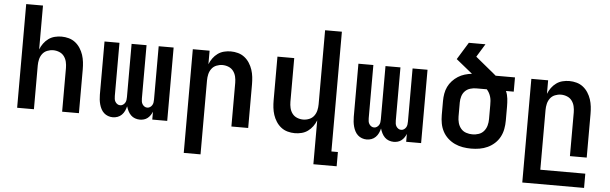

<svg xmlns="http://www.w3.org/2000/svg" viewBox="-55 -938 4310 1356"><g transform="rotate(5 2100.0 -260.0)"><path d="M81 0V-735H200V-424Q209 -447 223.5 -467Q238 -487 258 -501.5Q278 -516 302 -522Q326 -528 350 -528Q376 -528 401.5 -521Q427 -514 447.5 -498Q468 -482 482.5 -459.5Q497 -437 505 -412.5Q513 -388 516 -362Q519 -336 519 -310V0H400V-310Q400 -332 395 -353.5Q390 -375 377 -392.5Q364 -410 343 -418.5Q322 -427 300 -427Q278 -427 257 -418.5Q236 -410 223 -392.5Q210 -375 205 -353.5Q200 -332 200 -310V0Z M951 8Q934 8 917 2Q900 -4 887.5 -16.5Q875 -29 867 -45Q859 -61 854 -78Q850 -61 842.5 -45Q835 -29 822.5 -16.5Q810 -4 793.5 2Q777 8 759 8Q742 8 725.5 2Q709 -4 696.5 -15.5Q684 -27 676 -42.5Q668 -58 663.5 -74.5Q659 -91 657 -108.5Q655 -126 655 -143V-520H761V-143Q761 -132 762.5 -121.5Q764 -111 769.5 -102Q775 -93 784 -87Q793 -81 804 -81Q815 -81 824 -87Q833 -93 838.5 -102Q844 -111 845.5 -121.5Q847 -132 847 -143V-520H953V-143Q953 -132 954.5 -121.5Q956 -111 961.5 -102Q967 -93 976 -87Q985 -81 996 -81Q1007 -81 1016 -87Q1025 -93 1030.5 -102Q1036 -111 1037.5 -121.5Q1039 -132 1039 -143V-520H1145V0H1039V-56Q1034 -43 1025.5 -30.5Q1017 -18 1005.5 -9Q994 0 980 4Q966 8 951 8Z M1281 215V-520H1400V-424Q1409 -447 1423.5 -467Q1438 -487 1458 -501.5Q1478 -516 1502 -522Q1526 -528 1550 -528Q1576 -528 1601.5 -521Q1627 -514 1647.5 -498Q1668 -482 1682.5 -459.5Q1697 -437 1705 -412.5Q1713 -388 1716 -362Q1719 -336 1719 -310V0H1600V-310Q1600 -332 1595 -353.5Q1590 -375 1577 -392.5Q1564 -410 1543 -418.5Q1522 -427 1500 -427Q1478 -427 1457 -418.5Q1436 -410 1423 -392.5Q1410 -375 1405 -353.5Q1400 -332 1400 -310V215Z M2200 215V-96Q2191 -73 2176.5 -53Q2162 -33 2142 -18.5Q2122 -4 2098 2Q2074 8 2050 8Q2024 8 1998.5 1Q1973 -6 1952.5 -22Q1932 -38 1917.5 -60.5Q1903 -83 1895 -107.5Q1887 -132 1884 -158Q1881 -184 1881 -210V-520H2000V-210Q2000 -188 2005 -166.5Q2010 -145 2023 -127.5Q2036 -110 2057 -101.5Q2078 -93 2100 -93Q2122 -93 2143 -101.5Q2164 -110 2177 -127.5Q2190 -145 2195 -166.5Q2200 -188 2200 -210V-735H2319V114H2365V215Z M2751 8Q2734 8 2717 2Q2700 -4 2687.5 -16.5Q2675 -29 2667 -45Q2659 -61 2654 -78Q2650 -61 2642.5 -45Q2635 -29 2622.5 -16.5Q2610 -4 2593.5 2Q2577 8 2559 8Q2542 8 2525.5 2Q2509 -4 2496.5 -15.5Q2484 -27 2476 -42.5Q2468 -58 2463.5 -74.5Q2459 -91 2457 -108.5Q2455 -126 2455 -143V-520H2561V-143Q2561 -132 2562.5 -121.5Q2564 -111 2569.5 -102Q2575 -93 2584 -87Q2593 -81 2604 -81Q2615 -81 2624 -87Q2633 -93 2638.5 -102Q2644 -111 2645.5 -121.5Q2647 -132 2647 -143V-520H2753V-143Q2753 -132 2754.5 -121.5Q2756 -111 2761.5 -102Q2767 -93 2776 -87Q2785 -81 2796 -81Q2807 -81 2816 -87Q2825 -93 2830.5 -102Q2836 -111 2837.5 -121.5Q2839 -132 2839 -143V-520H2945V0H2839V-56Q2834 -43 2825.5 -30.5Q2817 -18 2805.5 -9Q2794 0 2780 4Q2766 8 2751 8Z M3300 8Q3270 8 3240.5 3Q3211 -2 3184 -14.5Q3157 -27 3134.5 -47.5Q3112 -68 3098 -94.5Q3084 -121 3078.5 -150.5Q3073 -180 3073 -210V-310Q3073 -336 3077.5 -362Q3082 -388 3093 -411Q3104 -434 3122 -453.5Q3140 -473 3162 -487Q3184 -501 3209 -508.5Q3234 -516 3260 -519L3144 -613L3219 -735H3337L3280 -642L3381 -559Q3393 -549 3405 -539.5Q3417 -530 3428 -520H3565V-419H3510Q3521 -394 3524 -366Q3527 -338 3527 -310V-210Q3527 -180 3521.5 -150.5Q3516 -121 3502 -94.5Q3488 -68 3465.5 -47.5Q3443 -27 3416 -14.5Q3389 -2 3359.5 3Q3330 8 3300 8ZM3300 -93Q3323 -93 3345 -100.5Q3367 -108 3381.5 -125.5Q3396 -143 3402 -165Q3408 -187 3408 -210V-310Q3408 -325 3407 -339.5Q3406 -354 3402 -368Q3398 -382 3391 -395Q3384 -408 3374 -419H3300Q3278 -419 3256.5 -412.5Q3235 -406 3220 -390.5Q3205 -375 3198.5 -353.5Q3192 -332 3192 -310V-210Q3192 -187 3198 -165Q3204 -143 3218.5 -125.5Q3233 -108 3255 -100.5Q3277 -93 3300 -93Z M3681 215V-520H3800V-424Q3809 -447 3823.5 -467Q3838 -487 3858 -501.5Q3878 -516 3902 -522Q3926 -528 3950 -528Q3976 -528 4001.5 -521Q4027 -514 4047.5 -498Q4068 -482 4082.5 -459.5Q4097 -437 4105 -412.5Q4113 -388 4116 -362Q4119 -336 4119 -310V0H4000V-310Q4000 -332 3995 -353.5Q3990 -375 3977 -392.5Q3964 -410 3943 -418.5Q3922 -427 3900 -427Q3878 -427 3857 -418.5Q3836 -410 3823 -392.5Q3810 -375 3805 -353.5Q3800 -332 3800 -310V114H4119V215Z"/></g></svg>

Font: Iosevka Extended
Style: Bold
Weight: 700
Width: 7
Monospace: yes
Designer: Belleve Invis
Foundry: Belleve Invis
Version: Version 32.5.0; ttfautohint (v1.8.4)